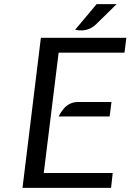

<svg xmlns="http://www.w3.org/2000/svg" viewBox="-20 -910 632 930"><path d="M89 0 178 -727H592L583 -655H264L192 -72H526L518 0ZM264 -346Q273.5 -365 286.5 -381Q299.5 -397 317.2 -406.5Q335 -416 359 -416H520L511 -346ZM344 -766 448 -890H545L445 -792Q429.5 -777.5 412.5 -770.5Q395.5 -763.5 378 -762.8Q360.5 -762 344 -766Z"/></svg>

Font: Expletus Sans
Style: Italic
Weight: 400
Italic angle: -7°
Designer: Jasper de Waard
Foundry: Designtown
Version: Version 7.500